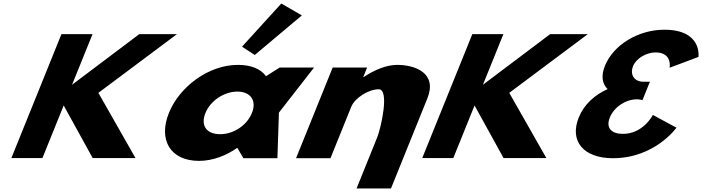

<svg xmlns="http://www.w3.org/2000/svg" viewBox="-20 -895 3971 1086"><path d="M746.4 -0.9 536.5 -369.8 981.1 -702.1H768L387.6 -415.7L503.4 -702.1H327.6L44.3 -0.9H220L340.2 -298.4L504.3 -0.9Z M1348.9 -631 1421 -584 1687.3 -807.9 1571.1 -875.1ZM1142.1 -256C1170.8 -327 1249.3 -377 1323 -377C1395.6 -377 1433.7 -327 1405 -256C1376.7 -186 1301.5 -136 1225.6 -136C1146.4 -136 1113.8 -186 1142.1 -256ZM935.3 -256C874.7 -106 941.3 15 1106.3 15C1183.3 15 1261.9 -16 1320.6 -58H1322.8L1356.6 0H1549.1L1557.6 -258L1756.4 -513H1561.7L1484.7 -464C1455 -505 1401.6 -528 1325.7 -528C1160.7 -528 995.9 -406 935.3 -256Z M1654.5 0H1849.2L1966.3 -290C1986.9 -341 2063.9 -390 2122.2 -390C2184.9 -390 2134.5 -170 2113.9 -119L1996.8 171H2191.5L2397.1 -338C2454.9 -481 2329.8 -528 2226.4 -528C2164.8 -528 2097 -499 2036.8 -459H2034.6L2056.4 -513H1861.7Z M3070.4 -0.9 2860.5 -369.8 3305.1 -702.1H3092L2711.6 -415.7L2827.4 -702.1H2651.6L2368.3 -0.9H2544L2664.2 -298.4L2828.3 -0.9Z M3767.5 -511.8C3767.5 -511.8 3784.8 -598.5 3687.5 -598.5C3638 -598.5 3579.1 -566.2 3560.9 -521.2C3540.3 -470.2 3571 -432.8 3617.7 -432.8H3656.1L3613.8 -328.2C3613.8 -328.2 3600.9 -333.3 3582.2 -333.3C3520.5 -333.3 3453.8 -290.8 3429.4 -230.5C3405.4 -171 3438.7 -137.8 3503.2 -137.8C3619.2 -137.8 3672.7 -244.9 3672.7 -244.9L3806.2 -172.7C3806.2 -172.7 3684.2 -0.1 3446.7 -0.1C3281.2 -0.1 3199.4 -96.2 3253.6 -230.5C3283.5 -304.4 3343.5 -358 3416.7 -391.1C3386.7 -420.9 3378.3 -465.1 3401.7 -522.9C3449.8 -641.9 3590.7 -726.9 3737.5 -726.9C3953.5 -726.9 3930.6 -573 3930.6 -573Z"/></svg>

Font: Hussar
Style: BdWideOblFour
Weight: 700
Foundry: Cannot Into Space Fonts
Version: Version 2.00